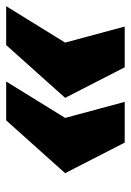

<svg xmlns="http://www.w3.org/2000/svg" viewBox="68 -629 424 622"><g transform="rotate(90 280.0 -318.0)"><path d="M107 -317 55 -510H187L286 -317L115 -126H-11ZM351 -317 299 -510H431L530 -317L359 -126H233Z"/></g></svg>

Font: Sansita Black Italic
Style: Regular
Weight: 900
Italic angle: -11°
Designer: Pablo Cosgaya
Foundry: Omnibus-Type
Version: Version 1.006